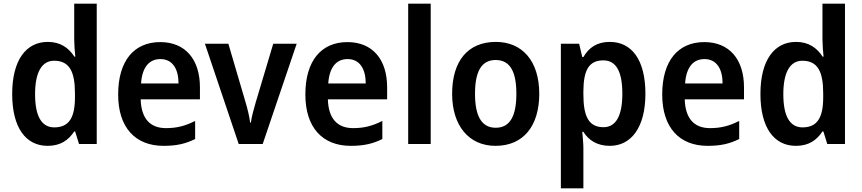

<svg xmlns="http://www.w3.org/2000/svg" viewBox="-20 -780 4667 1040"><path d="M238 10C308 10 351 -21 382 -68H387L408 0H504V-760H382V-567C382 -540 385 -500 388 -473H383C352 -521 307 -553 239 -553C121 -553 46 -454 46 -271C46 -88 120 10 238 10ZM274 -90C205 -90 170 -151 170 -270C170 -386 205 -451 273 -451C357 -451 386 -391 386 -274V-253C386 -143 354 -90 274 -90Z M848 -552C707 -552 620 -452 620 -268C620 -89 713 10 866 10C938 10 987 -2 1037 -27V-125C984 -98 938 -86 879 -86C791 -86 745 -140 742 -242H1063V-307C1063 -458 984 -552 848 -552ZM849 -460C915 -460 947 -406 947 -328H744C750 -416 788 -460 849 -460Z M1273 0H1403L1587 -543H1460L1365 -225C1355 -190 1342 -145 1339 -116H1335C1331 -150 1319 -197 1309 -230L1217 -543H1090Z M1862 -552C1721 -552 1634 -452 1634 -268C1634 -89 1727 10 1880 10C1952 10 2001 -2 2051 -27V-125C1998 -98 1952 -86 1893 -86C1805 -86 1759 -140 1756 -242H2077V-307C2077 -458 1998 -552 1862 -552ZM1863 -460C1929 -460 1961 -406 1961 -328H1758C1764 -416 1802 -460 1863 -460Z M2313 0V-760H2191V0Z M2901 -272C2901 -453 2806 -553 2666 -553C2513 -553 2429 -448 2429 -272C2429 -99 2520 10 2664 10C2817 10 2901 -100 2901 -272ZM2553 -272C2553 -390 2586 -455 2665 -455C2744 -455 2777 -390 2777 -272C2777 -154 2744 -88 2665 -88C2587 -88 2553 -154 2553 -272Z M3283 -553C3213 -553 3170 -522 3140 -471H3134L3117 -543H3018V240H3140V22C3140 -5 3136 -38 3134 -66H3140C3167 -22 3213 10 3283 10C3399 10 3476 -90 3476 -272C3476 -456 3402 -553 3283 -553ZM3248 -453C3319 -453 3351 -390 3351 -272C3351 -156 3318 -91 3249 -91C3168 -91 3140 -151 3140 -269V-288C3141 -400 3170 -453 3248 -453Z M3795 -552C3654 -552 3567 -452 3567 -268C3567 -89 3660 10 3813 10C3885 10 3934 -2 3984 -27V-125C3931 -98 3885 -86 3826 -86C3738 -86 3692 -140 3689 -242H4010V-307C4010 -458 3931 -552 3795 -552ZM3796 -460C3862 -460 3894 -406 3894 -328H3691C3697 -416 3735 -460 3796 -460Z M4291 10C4361 10 4404 -21 4435 -68H4440L4461 0H4557V-760H4435V-567C4435 -540 4438 -500 4441 -473H4436C4405 -521 4360 -553 4292 -553C4174 -553 4099 -454 4099 -271C4099 -88 4173 10 4291 10ZM4327 -90C4258 -90 4223 -151 4223 -270C4223 -386 4258 -451 4326 -451C4410 -451 4439 -391 4439 -274V-253C4439 -143 4407 -90 4327 -90Z"/></svg>

Font: Noto Sans Thai Looped SemiCondensed SemiBold
Style: Regular
Weight: 600
Width: 4
Designer: Sasikarn Vongin, Ben Mitchell
Foundry: The Fontpad Ltd
Version: Version 1.001